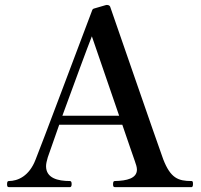

<svg xmlns="http://www.w3.org/2000/svg" viewBox="-20 -768 825 788"><path d="M766 -25C711 -25 680 -37 650 -114C624 -185 436 -730 433 -738C432 -743 428 -746 424 -747C420 -748 417 -748 414 -747L366 -733C362 -732 359 -729 358 -725C329 -649 141 -148 126 -113C100 -45 53 -25 16 -25C11 -25 9 -21 9 -12C9 -5 10 0 16 0H267C273 0 274 -7 274 -12C274 -19 273 -25 267 -25C217 -25 169 -37 169 -86C169 -96 172 -108 176 -122C183 -143 201 -194 223 -256H482C507 -182 528 -123 533 -108C538 -94 542 -82 542 -72C542 -36 501 -26 451 -25C446 -25 444 -21 444 -12C444 -5 445 0 451 0H766C771 0 772 -7 772 -12C772 -19 772 -25 766 -25ZM236 -293C283 -422 341 -579 357 -619L469 -293Z"/></svg>

Font: Shippori Mincho OTF SemiBold
Style: Regular
Weight: 600
Designer: FONTDASU
Foundry: FONTDASU / Google Inc. / but / Adobe
Version: Version 3.300;hotconv 1.0.109;makeotfexe 2.5.65596